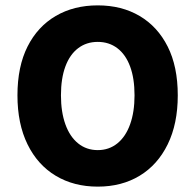

<svg xmlns="http://www.w3.org/2000/svg" viewBox="-20 -683 728 715"><path d="M344 12Q255 12 187.5 -28.5Q120 -69 82.5 -145.5Q45 -222 45 -328Q45 -435 82.5 -509.5Q120 -584 187.5 -623.5Q255 -663 344 -663Q433 -663 500 -623.5Q567 -584 604.5 -509.5Q642 -435 642 -328Q642 -222 604.5 -145.5Q567 -69 500 -28.5Q433 12 344 12ZM344 -124Q386 -124 417 -149Q448 -174 464.5 -220Q481 -266 481 -328Q481 -391 464.5 -435.5Q448 -480 417 -503.5Q386 -527 344 -527Q302 -527 271 -503.5Q240 -480 223.5 -435.5Q207 -391 207 -328Q207 -266 223.5 -220Q240 -174 271 -149Q302 -124 344 -124Z"/></svg>

Font: Mada ExtraBold
Style: Regular
Weight: 800
Designer: Khaled Hosny
Version: Version 1.5